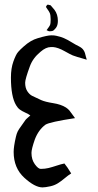

<svg xmlns="http://www.w3.org/2000/svg" viewBox="-20 -816 422 831"><path d="M181.6 -685.5Q194.3 -702.1 196.8 -708Q199.2 -713.9 199.2 -729.5V-733.4Q199.2 -751 195.3 -759.8Q192.4 -766.6 186.5 -774.4Q180.7 -782.2 178.7 -786.1Q179.7 -787.1 181.2 -790.5Q182.6 -793.9 184.6 -794.9Q185.5 -794.9 186.5 -795.9H187.5L199.2 -793Q214.8 -775.4 215.8 -773.4Q230.5 -753.9 230.5 -725.6Q230.5 -706.1 221.7 -694.8Q212.9 -683.6 207 -682.1Q201.2 -680.7 195.3 -680.7H193.4Q191.4 -680.7 189.5 -681.6Q187.5 -682.6 185.5 -683.6Q183.6 -684.6 181.6 -685.5ZM156.2 -85Q174.8 -85 190.4 -88.9Q206.1 -92.8 225.1 -99.1Q244.1 -105.5 258.8 -108.4Q270.5 -94.7 288.1 -65.4Q275.4 -57.6 259.8 -44.4Q244.1 -31.2 230 -22.5Q215.8 -13.7 198.2 -9.8Q175.8 -4.9 164.1 -4.9Q130.9 -4.9 85 -46.9Q39.1 -88.9 39.1 -158.2Q39.1 -181.6 48.8 -223.6Q51.8 -237.3 56.6 -247.1Q61.5 -256.8 71.8 -270.5Q82 -284.2 86.9 -292Q89.8 -296.9 93.8 -300.8Q97.7 -304.7 103 -309.1Q108.4 -313.5 111.3 -316.4Q103.5 -322.3 89.4 -328.6Q75.2 -335 65.9 -341.8Q56.6 -348.6 49.8 -360.4Q27.3 -397.5 27.3 -480.5Q27.3 -520.5 38.1 -550.3Q48.8 -580.1 58.1 -590.8Q67.4 -601.6 83 -615.2Q112.3 -641.6 142.6 -650.4Q184.6 -663.1 202.1 -663.1Q215.8 -663.1 223.6 -661.1Q242.2 -657.2 256.8 -650.9Q271.5 -644.5 290.5 -632.8Q309.6 -621.1 320.3 -616.2Q335.9 -608.4 341.8 -598.6Q345.7 -592.8 347.7 -586.4Q349.6 -580.1 351.6 -571.3Q353.5 -562.5 355.5 -557.6Q303.7 -572.3 294.9 -576.2Q287.1 -579.1 259.3 -594.7Q231.4 -610.4 210 -612.3H200.2Q178.7 -612.3 155.3 -591.8Q122.1 -564.5 109.4 -529.3Q88.9 -473.6 88.9 -458Q88.9 -435.5 98.1 -421.4Q107.4 -407.2 118.7 -401.4Q129.9 -395.5 158.2 -382.8Q175.8 -375 210 -369.6Q244.1 -364.3 265.6 -350.6Q274.4 -344.7 280.3 -337.9Q286.1 -331.1 293 -320.8Q299.8 -310.5 304.7 -304.7Q195.3 -288.1 176.8 -276.4Q146.5 -253.9 130.9 -212.9Q116.2 -170.9 116.2 -154.3Q116.2 -125 130.9 -105Q145.5 -85 156.2 -85Z"/></svg>

Font: Shelly2023
Style: Regular
Weight: 400
Version: Version 0.2